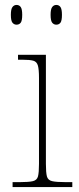

<svg xmlns="http://www.w3.org/2000/svg" viewBox="-20 -758 320 778"><path d="M31 0V-20H61Q97 -20 113.5 -24Q130 -28 134 -43.5Q138 -59 138 -94V-442Q138 -477 133.5 -492.5Q129 -508 115 -512Q101 -516 71 -516H53V-536H166V-94Q166 -59 170 -43.5Q174 -28 191 -24Q208 -20 245 -20H273V0ZM208 -658Q198 -658 191.5 -666Q185 -674 185 -698Q185 -721 191.5 -729.5Q198 -738 208 -738Q219 -738 225 -729.5Q231 -721 231 -698Q231 -674 225 -666Q219 -658 208 -658ZM47 -658Q37 -658 30.5 -666Q24 -674 24 -698Q24 -721 30.5 -729.5Q37 -738 47 -738Q58 -738 64 -729.5Q70 -721 70 -698Q70 -674 64 -666Q58 -658 47 -658Z"/></svg>

Font: Noto Serif Gujarati Thin
Style: Regular
Weight: 250
Version: Version 2.102